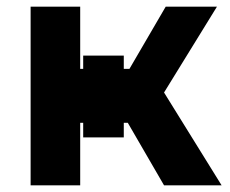

<svg xmlns="http://www.w3.org/2000/svg" viewBox="-20 -557 692 577"><path d="M352 -350V-390H230V-350H221V-537H72V0H221V-188H230V-144H352V-188H364L473 0H646L473 -279L632 -537H478L369 -350Z"/></svg>

Font: Montserrat-Alt1
Style: Bold
Weight: 700
Designer: Differentunic
Foundry: Differentunic
Version: Version 7.222